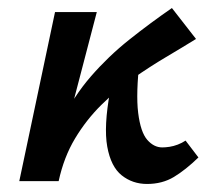

<svg xmlns="http://www.w3.org/2000/svg" viewBox="-20 -451 541 478"><path d="M90 0Q102 -84 132.5 -147.5Q163 -211 206.5 -261Q250 -311 301.5 -352Q353 -393 408 -431L468 -354Q434 -333 393.5 -309Q353 -285 311.5 -256Q270 -227 232.5 -190Q195 -153 167 -106.5Q139 -60 126 0ZM28 0 117 -421H221L111 0ZM346 7Q310 7 283 -14.5Q256 -36 247 -86Q238 -136 254 -223L328 -304Q318 -218 324 -170Q330 -122 346.5 -103Q363 -84 384 -84Q392 -84 402 -85.5Q412 -87 422.5 -91Q433 -95 442 -101L474 -59Q442 -28 413 -10.5Q384 7 346 7Z"/></svg>

Font: Ysabeau Office
Style: Bold Italic
Weight: 700
Italic angle: -12°
Designer: Christian Thalmann (Catharsis Fonts)
Version: Version 2.001;gftools[0.9.30]; featfreeze: tnum,lnum,ss02